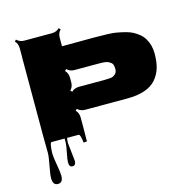

<svg xmlns="http://www.w3.org/2000/svg" viewBox="-129 -799 1187 1189"><g transform="rotate(-15 464.5 -204.5)"><path d="M86.4 59.6 85.4 -39.6V-555.7H85.9V-610.8Q85.9 -641.6 67.4 -659.7L76.7 -669.9Q97.2 -650.4 125.5 -650.4H302.2Q331.5 -650.4 351.1 -669.9L360.8 -659.7Q341.8 -640.6 341.8 -610.8V-556.2L546.4 -557.1Q651.9 -557.1 685.8 -551.3Q719.7 -545.4 746.3 -538.3Q772.9 -531.2 791.3 -521.5Q809.6 -511.7 828.4 -496.6Q847.2 -481.4 858.4 -462.4Q884.3 -419.9 884.3 -364.7Q884.3 -309.6 872.3 -271.2Q860.4 -232.9 834 -202.1Q779.3 -139.2 647.9 -139.2H378.9Q348.6 -139.2 330.1 -158.2L320.3 -148.4Q339.4 -129.4 339.4 -99.6V-39.6Q339.4 -2 338.4 52.7L316.9 54.7Q310.5 0 299.8 0H225.6Q222.2 12.7 222.2 33.2L234.9 148.9Q234.9 178.7 213.1 178.7Q191.4 178.7 191.4 148.4Q191.4 130.9 200.4 87.2Q209.5 43.5 209.5 25.4V0H125Q119.1 0 115.5 23.7Q111.8 47.4 111.8 69.1Q111.8 90.8 121.1 143.1Q130.4 195.3 130.4 216.3Q130.4 261.2 97.7 261.2Q64.9 261.2 64.9 215.3Q64.9 193.4 75.7 137.7Q86.4 82 86.4 59.6ZM339.4 -354.5V-326.2Q339.4 -296.9 320.3 -277.8L330.1 -267.6Q349.1 -286.6 378.9 -286.6H537.1Q585.9 -286.6 595.9 -292Q606 -297.4 612.3 -303.2Q624.5 -314 624.5 -334Q624.5 -354 620.4 -363.5Q616.2 -373 608.4 -378.4Q600.6 -383.8 592.8 -387.2Q585 -390.6 573.2 -392.1Q558.1 -394 539.1 -394H378.9Q349.1 -394 330.1 -413.1L320.3 -403.3Q339.4 -384.3 339.4 -354.5Z"/></g></svg>

Font: Nosifer Caps
Style: Regular
Weight: 800
Version: Version 001.002